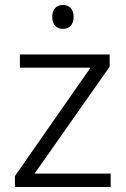

<svg xmlns="http://www.w3.org/2000/svg" viewBox="-20 -752 505 772"><path d="M233 -732C207 -732 190 -715 190 -684C190 -653 207 -636 233 -636C259 -636 276 -653 276 -684C276 -715 259 -732 233 -732ZM425 0V-54H119L421 -484V-533H60V-480H344L40 -44V0Z"/></svg>

Font: Noto Sans Syriac Light
Style: Regular
Weight: 300
Designer: Patrick Giasson and the Monotype Design Team
Foundry: Monotype Imaging Inc.
Version: Version 3.000